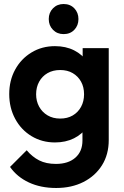

<svg xmlns="http://www.w3.org/2000/svg" viewBox="-20 -723 619 957"><path d="M260 214Q183 214 124 186.5Q65 159 30 109L113 26Q141 59 175.5 76.5Q210 94 259 94Q320 94 355.5 63Q391 32 391 -23V-144L413 -250L392 -356V-483H522V-25Q522 47 488.5 100.5Q455 154 396 184Q337 214 260 214ZM254 -13Q189 -13 137 -44.5Q85 -76 55.5 -131Q26 -186 26 -254Q26 -322 55.5 -376Q85 -430 137 -461.5Q189 -493 254 -493Q308 -493 349.5 -472Q391 -451 415 -414.5Q439 -378 441 -329V-177Q439 -129 414.5 -91.5Q390 -54 348.5 -33.5Q307 -13 254 -13ZM280 -132Q316 -132 342.5 -147.5Q369 -163 384 -190.5Q399 -218 399 -253Q399 -289 384 -316Q369 -343 342.5 -358.5Q316 -374 280 -374Q244 -374 217 -358.5Q190 -343 175 -315.5Q160 -288 160 -253Q160 -219 175 -191.5Q190 -164 217 -148Q244 -132 280 -132ZM297 -553Q265 -553 244 -574.5Q223 -596 223 -628Q223 -660 244 -681.5Q265 -703 297 -703Q330 -703 350.5 -681.5Q371 -660 371 -628Q371 -596 350.5 -574.5Q330 -553 297 -553Z"/></svg>

Font: Outfit SemiBold
Style: Regular
Weight: 600
Designer: Rodrigo Fuenzalida
Foundry: fragTYPE
Version: Version 1.100;gftools[0.9.27]